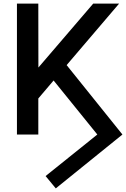

<svg xmlns="http://www.w3.org/2000/svg" viewBox="-20 -756 708 1079"><path d="M293.5 302.7 668 0 354.5 -390.1 649.4 -735.8H503.9L195.8 -376.5L195.3 -735.8H75.2V0H195.3V-202.6L281.2 -303.7L526.9 0L236.3 233.4Z"/></svg>

Font: Winston Medium
Style: Regular
Weight: 500
Designer: Vernon Adams, Kim Jin-seong, David Berlow, Cristiano Sobral
Foundry: The Winston Project Authors
Version: Version 3.004